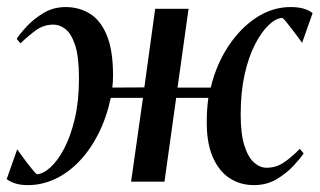

<svg xmlns="http://www.w3.org/2000/svg" viewBox="-30 -528 929 558"><path d="M51.5 10Q30 10 14.8 5.2Q-0.5 0.5 -10.5 -7.5L20 -94Q23.5 -89.5 31 -78.8Q38.5 -68 47.5 -56.2Q56.5 -44.5 64.8 -34.5Q73 -24.5 77 -21.5Q95.5 -22.5 116.8 -41.8Q138 -61 156.8 -96.8Q175.5 -132.5 187.5 -183.5Q199.5 -234.5 199.5 -300Q199.5 -362.5 188.5 -396.2Q177.5 -430 160.5 -443.2Q143.5 -456.5 125.5 -456.5Q97.5 -456.5 75.5 -440.8Q53.5 -425 29.5 -402L18.5 -415Q28 -430 48.2 -451.8Q68.5 -473.5 97 -490.5Q125.5 -507.5 161 -507.5Q199.5 -507.5 230.8 -488.5Q262 -469.5 280.2 -426Q298.5 -382.5 298.5 -309Q298.5 -300.5 298 -291Q297.5 -281.5 296.5 -273.5L389.5 -274L421 -502.5H518L486 -273.5H582.5Q598.5 -340.5 633.5 -393.5Q668.5 -446.5 715.2 -477Q762 -507.5 814.5 -507.5Q836.5 -507.5 852 -503Q867.5 -498.5 878.5 -490L848 -403.5Q844.5 -408.5 836.8 -419Q829 -429.5 820 -441.2Q811 -453 803 -463Q795 -473 790.5 -476Q771.5 -475 750.8 -455.2Q730 -435.5 711.2 -399.2Q692.5 -363 681 -311.8Q669.5 -260.5 669.5 -195.5Q669.5 -139 680.2 -105Q691 -71 708.2 -55.8Q725.5 -40.5 744.5 -40.5Q771 -40.5 792.2 -54Q813.5 -67.5 841.5 -95.5L852.5 -82Q843.5 -68.5 823.5 -46.8Q803.5 -25 774.5 -7.5Q745.5 10 708 10Q668 10 636.8 -10.5Q605.5 -31 587.5 -73.5Q569.5 -116 571 -181.5Q571 -194.5 572 -209.2Q573 -224 575.5 -243.5H482L448 0H351L385.5 -243.5H292Q279.5 -185.5 255.8 -138.8Q232 -92 200 -58.8Q168 -25.5 130 -7.8Q92 10 51.5 10Z"/></svg>

Font: Merriweather 144pt
Style: Italic
Weight: 400
Italic angle: -7.8°
Version: Version 2.101